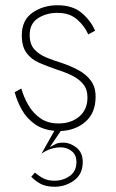

<svg xmlns="http://www.w3.org/2000/svg" viewBox="-20 -489 443 731"><path d="M61 -152Q71 -118 88.5 -88Q106 -58 134 -38.5Q162 -19 203 -19Q251 -19 282 -45.5Q313 -72 313 -118Q313 -149 296.5 -169Q280 -189 253 -202Q226 -215 194 -225Q159 -237 129 -250Q99 -263 81 -287.5Q63 -312 63 -355Q63 -412 103.5 -440.5Q144 -469 199 -469Q257 -469 291.5 -439.5Q326 -410 342 -372L316 -358Q302 -390 273.5 -415Q245 -440 199 -440Q156 -440 124.5 -419.5Q93 -399 93 -356Q93 -321 110.5 -301.5Q128 -282 155.5 -270.5Q183 -259 216 -249Q248 -238 277.5 -222.5Q307 -207 325.5 -182.5Q344 -158 344 -121Q344 -60 306.5 -26.5Q269 7 211 10L170 71Q184 63 193.5 58.5Q203 54 222 54Q246 54 270.5 72.5Q295 91 295 128Q295 174 262 198Q229 222 188 222Q160 222 140 213.5Q120 205 99 184L113 168Q132 184 148 191.5Q164 199 188 199Q220 199 245.5 181Q271 163 271 128Q271 100 252.5 86Q234 72 212 72Q172 72 138 96L187 9Q143 5 112.5 -16.5Q82 -38 63.5 -70.5Q45 -103 36 -138Z"/></svg>

Font: Jost* Thin
Style: Regular
Weight: 200
Version: Version 3.7